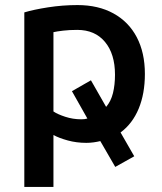

<svg xmlns="http://www.w3.org/2000/svg" viewBox="-20 -553 641 758"><path d="M76 185V-504Q112 -515 169.5 -524Q227 -533 286 -533Q368 -533 428 -500Q488 -467 520 -406Q552 -345 552 -261Q552 -183 527.5 -124Q503 -65 456 -30L510 64L435 106L376 4Q364 7 349.5 9Q335 11 321 11Q282 11 247.5 1.5Q213 -8 191 -20V185ZM301 -82Q315 -82 325 -85L264 -193L339 -236L399 -131Q418 -153 426 -185.5Q434 -218 434 -258Q434 -340 394.5 -387.5Q355 -435 285 -435Q254 -435 229 -432Q204 -429 191 -426V-113Q207 -102 237.5 -92Q268 -82 301 -82Z"/></svg>

Font: Ubuntu Sans SemiBold
Style: Regular
Weight: 600
Designer: Dalton Maag Ltd
Foundry: Dalton Maag Ltd
Version: Version 1.006; ttfautohint (v1.8.4.7-5d5b)